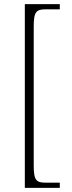

<svg xmlns="http://www.w3.org/2000/svg" viewBox="-20 -780 346 928"><path d="M100 128H269V103H204C155 103 143 93 143 19V-651C143 -725 155 -735 204 -735H269V-760H100Z"/></svg>

Font: Noto Serif Ethiopic ExtraLight
Style: Regular
Weight: 200
Designer: Monotype Design Team
Foundry: Monotype Imaging Inc.
Version: Version 2.102